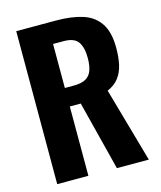

<svg xmlns="http://www.w3.org/2000/svg" viewBox="-119 -896 822 982"><g transform="rotate(-15 291.5 -405.0)"><path d="M61 0V-810H271Q353 -810 411.5 -791.5Q470 -773 501.5 -726Q533 -679 533 -596Q533 -546 524.5 -507.5Q516 -469 494.5 -440.5Q473 -412 434 -395L546 0H377L284 -367H226V0ZM226 -465H274Q314 -465 337 -478Q360 -491 369.5 -517.5Q379 -544 379 -583Q379 -639 358.5 -668.5Q338 -698 282 -698H226Z"/></g></svg>

Font: Oswald SemiBold
Style: Regular
Weight: 600
Designer: Vernon Adams
Foundry: Vernon Adams
Version: Version 4.100; ttfautohint (v1.8.1.43-b0c9)